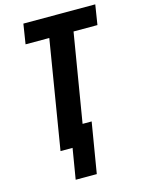

<svg xmlns="http://www.w3.org/2000/svg" viewBox="-133 -811 788 1063"><g transform="rotate(-15 260.5 -280.0)"><path d="M165 175 194 0H125L227 -621H91L109 -735H521L503 -621H366L282 -114H334L286 175Z"/></g></svg>

Font: Iosevka SS04 Heavy Oblique
Style: Regular
Weight: 900
Italic angle: -9°
Monospace: yes
Designer: Belleve Invis
Foundry: Belleve Invis
Version: Version 19.0.0; ttfautohint (v1.8.4)